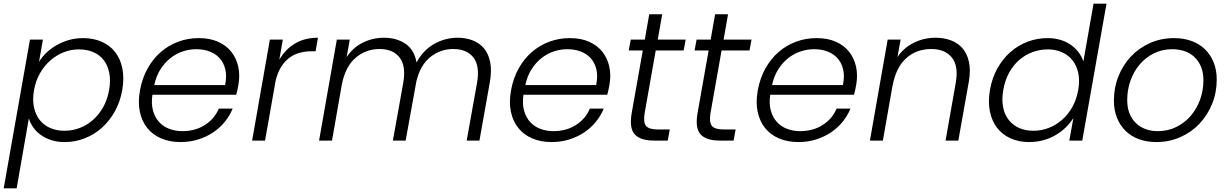

<svg xmlns="http://www.w3.org/2000/svg" viewBox="-36 -760 6643 1038"><path d="M175 -426Q191 -452 215 -475Q239 -498 269.5 -515.5Q300 -533 336 -543.5Q372 -554 413 -554Q469 -554 513.5 -534.5Q558 -515 586.5 -478.5Q615 -442 625.5 -390Q636 -338 625 -274Q614 -210 585 -158Q556 -106 514.5 -69Q473 -32 421.5 -12Q370 8 314 8Q273 8 241 -2.5Q209 -13 184.5 -30.5Q160 -48 144 -71Q128 -94 120 -120L54 258H-16L126 -546H196ZM554 -274Q563 -326 554.5 -367Q546 -408 524 -436Q502 -464 467.5 -478.5Q433 -493 390 -493Q348 -493 308.5 -477.5Q269 -462 236.5 -433.5Q204 -405 180.5 -364.5Q157 -324 148 -273Q139 -222 147.5 -181Q156 -140 178.5 -111.5Q201 -83 235.5 -68Q270 -53 312 -53Q355 -53 394.5 -68Q434 -83 466.5 -111.5Q499 -140 522 -181Q545 -222 554 -274Z M1026 -494Q988 -494 952 -482Q916 -470 885 -445.5Q854 -421 831 -384.5Q808 -348 798 -300H1181Q1191 -349 1182 -385.5Q1173 -422 1151 -446Q1129 -470 1096.5 -482Q1064 -494 1026 -494ZM1222 -173Q1206 -134 1179 -101Q1152 -68 1116 -44Q1080 -20 1035.5 -6Q991 8 940 8Q882 8 836 -11.5Q790 -31 760.5 -67.5Q731 -104 720 -156Q709 -208 721 -273Q733 -338 762 -390Q791 -442 833 -478.5Q875 -515 927.5 -534.5Q980 -554 1039 -554Q1099 -554 1143.5 -534Q1188 -514 1215 -479.5Q1242 -445 1252 -399.5Q1262 -354 1253 -302Q1250 -286 1247.5 -274Q1245 -262 1241 -248H788Q781 -200 791 -163Q801 -126 823.5 -101Q846 -76 879 -63.5Q912 -51 950 -51Q1020 -51 1072 -84.5Q1124 -118 1147 -173Z M1327 0 1423 -546H1493L1474 -437Q1506 -493 1558.5 -524.5Q1611 -556 1683 -556L1670 -483H1650Q1618 -483 1587.5 -475.5Q1557 -468 1531 -449.5Q1505 -431 1485 -400Q1465 -369 1454 -323L1397 0Z M2543 -312Q2559 -403 2523.5 -449Q2488 -495 2414 -495Q2345 -495 2290.5 -451.5Q2236 -408 2215 -320L2157 0H2088L2144 -312Q2160 -403 2124.5 -449Q2089 -495 2016 -495Q1942 -495 1886.5 -447.5Q1831 -400 1812 -303L1759 0H1689L1785 -546H1855L1838 -451Q1873 -504 1926.5 -530Q1980 -556 2039 -556Q2108 -556 2156 -523.5Q2204 -491 2216 -422Q2233 -455 2257.5 -480.5Q2282 -506 2311 -522.5Q2340 -539 2372.5 -547.5Q2405 -556 2438 -556Q2483 -556 2520 -541.5Q2557 -527 2581 -498Q2605 -469 2614 -424.5Q2623 -380 2613 -320L2556 0H2487Z M3032 -494Q2994 -494 2958 -482Q2922 -470 2891 -445.5Q2860 -421 2837 -384.5Q2814 -348 2804 -300H3187Q3197 -349 3188 -385.5Q3179 -422 3157 -446Q3135 -470 3102.5 -482Q3070 -494 3032 -494ZM3228 -173Q3212 -134 3185 -101Q3158 -68 3122 -44Q3086 -20 3041.5 -6Q2997 8 2946 8Q2888 8 2842 -11.5Q2796 -31 2766.5 -67.5Q2737 -104 2726 -156Q2715 -208 2727 -273Q2739 -338 2768 -390Q2797 -442 2839 -478.5Q2881 -515 2933.5 -534.5Q2986 -554 3045 -554Q3105 -554 3149.5 -534Q3194 -514 3221 -479.5Q3248 -445 3258 -399.5Q3268 -354 3259 -302Q3256 -286 3253.5 -274Q3251 -262 3247 -248H2794Q2787 -200 2797 -163Q2807 -126 2829.5 -101Q2852 -76 2885 -63.5Q2918 -51 2956 -51Q3026 -51 3078 -84.5Q3130 -118 3153 -173Z M3439 -487H3363L3374 -546H3450L3474 -683H3544L3520 -546H3671L3660 -487H3509L3449 -148Q3441 -98 3457 -79Q3473 -60 3521 -60H3585L3574 0H3499Q3427 0 3396 -33Q3365 -66 3379 -148Z M3795 -487H3719L3730 -546H3806L3830 -683H3900L3876 -546H4027L4016 -487H3865L3805 -148Q3797 -98 3813 -79Q3829 -60 3877 -60H3941L3930 0H3855Q3783 0 3752 -33Q3721 -66 3735 -148Z M4366 -494Q4328 -494 4292 -482Q4256 -470 4225 -445.5Q4194 -421 4171 -384.5Q4148 -348 4138 -300H4521Q4531 -349 4522 -385.5Q4513 -422 4491 -446Q4469 -470 4436.5 -482Q4404 -494 4366 -494ZM4562 -173Q4546 -134 4519 -101Q4492 -68 4456 -44Q4420 -20 4375.5 -6Q4331 8 4280 8Q4222 8 4176 -11.5Q4130 -31 4100.5 -67.5Q4071 -104 4060 -156Q4049 -208 4061 -273Q4073 -338 4102 -390Q4131 -442 4173 -478.5Q4215 -515 4267.5 -534.5Q4320 -554 4379 -554Q4439 -554 4483.5 -534Q4528 -514 4555 -479.5Q4582 -445 4592 -399.5Q4602 -354 4593 -302Q4590 -286 4587.5 -274Q4585 -262 4581 -248H4128Q4121 -200 4131 -163Q4141 -126 4163.5 -101Q4186 -76 4219 -63.5Q4252 -51 4290 -51Q4360 -51 4412 -84.5Q4464 -118 4487 -173Z M5131 -312Q5147 -403 5110 -449Q5073 -495 4998 -495Q4960 -495 4926 -483Q4892 -471 4864.5 -446.5Q4837 -422 4818 -385Q4799 -348 4790 -298V-301L4737 0H4667L4763 -546H4833L4816 -452Q4851 -503 4905.5 -529.5Q4960 -556 5022 -556Q5068 -556 5106 -541.5Q5144 -527 5168.5 -498Q5193 -469 5202.5 -424.5Q5212 -380 5202 -320L5145 0H5076Z M5316 -274Q5327 -338 5356 -390Q5385 -442 5426.5 -478.5Q5468 -515 5519.5 -534.5Q5571 -554 5628 -554Q5665 -554 5696.5 -544.5Q5728 -535 5752.5 -518Q5777 -501 5794.5 -478Q5812 -455 5821 -428L5876 -740H5946L5815 0H5745L5767 -122Q5750 -95 5726 -71.5Q5702 -48 5671.5 -30Q5641 -12 5604.5 -2Q5568 8 5528 8Q5472 8 5427.5 -12Q5383 -32 5354.5 -69Q5326 -106 5315.5 -158Q5305 -210 5316 -274ZM5793 -273Q5802 -324 5793.5 -364.5Q5785 -405 5762.5 -433.5Q5740 -462 5705.5 -477.5Q5671 -493 5629 -493Q5586 -493 5546.5 -478.5Q5507 -464 5474.5 -436Q5442 -408 5419.5 -367Q5397 -326 5388 -274Q5379 -222 5387 -181Q5395 -140 5417.5 -111.5Q5440 -83 5474 -68Q5508 -53 5551 -53Q5593 -53 5632.5 -68Q5672 -83 5705 -111.5Q5738 -140 5761 -181Q5784 -222 5793 -273Z M6542 -330Q6542 -260 6517 -198.5Q6492 -137 6448.5 -91Q6405 -45 6345 -18.5Q6285 8 6215 8Q6164 8 6121.5 -7.5Q6079 -23 6049 -52.5Q6019 -82 6002.5 -123.5Q5986 -165 5986 -216Q5986 -286 6010.5 -347.5Q6035 -409 6078.5 -455Q6122 -501 6181.5 -527.5Q6241 -554 6312 -554Q6363 -554 6405.5 -538.5Q6448 -523 6478.5 -493.5Q6509 -464 6525.5 -422.5Q6542 -381 6542 -330ZM6058 -219Q6058 -177 6071 -145.5Q6084 -114 6106.5 -93Q6129 -72 6159 -61.5Q6189 -51 6223 -51Q6278 -51 6323.5 -73.5Q6369 -96 6401.5 -134Q6434 -172 6452 -221.5Q6470 -271 6470 -326Q6470 -369 6456.5 -400.5Q6443 -432 6420 -453Q6397 -474 6366.5 -484Q6336 -494 6302 -494Q6247 -494 6202 -471.5Q6157 -449 6125 -411Q6093 -373 6075.5 -323.5Q6058 -274 6058 -219Z"/></svg>

Font: SVN-Poppins Light
Style: Italic
Weight: 300
Italic angle: -10°
Designer: Ninad Kale (Devanagari), Jonny Pinhorn (Latin)
Foundry: Indian Type Foundry
Version: Version 3.002 2017; ttfautohint (v1.8.3)